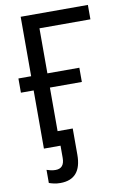

<svg xmlns="http://www.w3.org/2000/svg" viewBox="-99 -771 667 1024"><g transform="rotate(-10 235.0 -259.0)"><path d="M143 196Q124 196 108.5 192.5Q93 189 82 185V114Q91 117 103.5 120Q116 123 130 123Q178 123 178 66V0H88V-315H19V-392H88V-714H452V-636H176V-392H349V-315H176V-79H258V63Q258 196 143 196Z"/></g></svg>

Font: Noto Sans SemiCondensed
Style: Regular
Weight: 400
Width: 4
Designer: Monotype Design Team
Foundry: Monotype Imaging Inc.
Version: Version 2.013; ttfautohint (v1.8.4.7-5d5b)